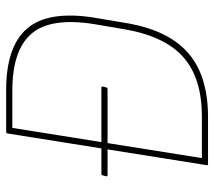

<svg xmlns="http://www.w3.org/2000/svg" viewBox="-56 -639 695 623"><g transform="rotate(-90 291.5 -327.5)"><path d="M35 -326Q30 -326 31 -330L34 -342Q35 -346 39 -346H121H318Q323 -346 322 -341L319 -329Q318 -326 314 -326ZM70 0Q66 0 67 -4L170 -651Q171 -655 175 -655H311Q452 -655 510.5 -587Q569 -519 546 -371L530 -276Q515 -179 476.5 -118Q438 -57 375 -28.5Q312 0 224 0ZM90 -20H226Q350 -20 418.5 -81Q487 -142 509 -277L525 -371Q547 -511 493.5 -573Q440 -635 309 -635H188Z"/></g></svg>

Font: Sofia Sans Semi Condensed Thin
Style: Italic
Weight: 250
Italic angle: -9°
Version: Version 4.100